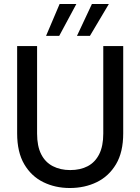

<svg xmlns="http://www.w3.org/2000/svg" viewBox="-20 -931 703 963"><path d="M330 12Q257 12 197 -17.5Q137 -47 101.5 -107.5Q66 -168 66 -262V-700H166V-261Q166 -198 186.5 -157.5Q207 -117 245 -97.5Q283 -78 332 -78Q383 -78 420 -97.5Q457 -117 477.5 -157.5Q498 -198 498 -261V-700H598V-262Q598 -168 562 -107.5Q526 -47 465.5 -17.5Q405 12 330 12ZM366 -751 441 -911H526L431 -751ZM211 -751 279 -911H363L277 -751Z"/></svg>

Font: DM Sans 9pt Medium
Style: Regular
Weight: 500
Version: Version 4.004;gftools[0.9.30]